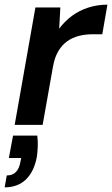

<svg xmlns="http://www.w3.org/2000/svg" viewBox="-40 -536 481 824"><path d="M23 0 112 -504H219L214 -413Q238 -445 269 -468Q300 -491 339 -503.5Q378 -516 421 -516L399 -389H358Q327 -389 299 -382Q271 -375 248.5 -359Q226 -343 210 -316Q194 -289 187 -248L143 0ZM-20 268 -11 217Q14 217 28.5 202Q43 187 48 157L51 142H-2L16 46H120Q123 70 122 94Q121 118 118 138Q106 201 71 234.5Q36 268 -20 268Z"/></svg>

Font: DM Sans SemiBold
Style: Italic
Weight: 600
Italic angle: -10°
Designer: Colophon Foundry, Jonny Pinhorn
Foundry: Colophon Foundry
Version: Version 4.004;gftools[0.9.30]